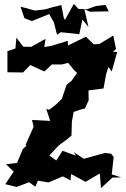

<svg xmlns="http://www.w3.org/2000/svg" viewBox="-20 -926 645 983"><path d="M219 -118 231 -128 280 -181 321 -211 346 -232 348 -303 357 -353 393 -365 415 -371 434 -413 433 -463 510 -473 523 -545 535 -583 552 -560 580 -660 558 -661 574 -675 560 -744 489 -701 460 -699 420 -738 328 -693 327 -717 246 -692 207 -685 213 -727 139 -686 99 -687 64 -733 59 -678 18 -664V-556L98 -555L135 -593L207 -560L250 -600L247 -596H297L329 -604L360 -566L375 -553L346 -512L321 -492L297 -421L268 -392L232 -364L217 -368L237 -307L144 -312L152 -277L110 -182L118 -183L97 -163L67 -92L11 -85L50 -47L7 17L65 31L129 7L161 30L174 -1L228 8L302 -23L341 -2L344 -35L418 5L491 -38L497 37L556 -17L601 -18L552 -33L562 -122L549 -139L518 -143L409 -113L358 -147L369 -129L300 -154L268 -104L229 -133ZM307 -832 294 -900 245 -888 211 -878 159 -872 85 -892 105 -833 143 -818 232 -854 256 -811 272 -748 291 -761 386 -751 402 -826 433 -788 412 -879 441 -866 537 -868 520 -901 471 -895 426 -879 382 -880 358 -906 313 -825Z"/></svg>

Font: Asimov Aggro
Style: Medium
Weight: 500
Designer: Google
Version: Version 2.000980; 2014